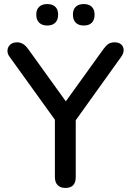

<svg xmlns="http://www.w3.org/2000/svg" viewBox="-20 -921 646 948"><path d="M303 7Q278 7 264.5 -7Q251 -21 251 -47V-364L274 -298L27 -641Q16 -656 17 -672.5Q18 -689 30.5 -700.5Q43 -712 64 -712Q80 -712 93.5 -704Q107 -696 119 -679L317 -404H293L491 -679Q504 -697 516 -704.5Q528 -712 546 -712Q567 -712 578.5 -701.5Q590 -691 590.5 -674.5Q591 -658 578 -640L333 -298L354 -364V-47Q354 7 303 7ZM394 -795Q368 -795 354 -809Q340 -823 340 -849Q340 -874 354 -887.5Q368 -901 394 -901Q419 -901 433 -887.5Q447 -874 447 -849Q447 -823 433.5 -809Q420 -795 394 -795ZM213 -795Q188 -795 173.5 -809Q159 -823 159 -849Q159 -874 173.5 -887.5Q188 -901 213 -901Q239 -901 253 -887.5Q267 -874 267 -849Q267 -823 253 -809Q239 -795 213 -795Z"/></svg>

Font: Nunito ExtraLight SemiBold
Style: Regular
Weight: 600
Version: Version 3.602